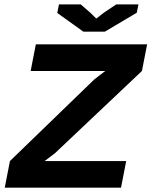

<svg xmlns="http://www.w3.org/2000/svg" viewBox="-20 -867 700 887"><path d="M25.9 -123 415.5 -500 466.3 -539.1H121.6L145.5 -662.1H659.7L635.7 -539.1L233.4 -158.7L186 -123H563L539.1 0H2ZM244.6 -807.1 252.4 -846.7H353L397.5 -808.1L424.8 -781.2L460.9 -809.1L517.1 -846.7H619.6L611.8 -808.1L464.4 -720.7H365.2Z"/></svg>

Font: PT Astra Sans
Style: Bold Italic
Weight: 700
Italic angle: -16°
Designer: A.Korolkova, I. Chaeva
Foundry: ParaType Ltd
Version: Version 1.002W